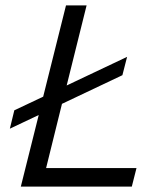

<svg xmlns="http://www.w3.org/2000/svg" viewBox="-20 -695 598 715"><path d="M57.5 0 124.2 -266.7 16.7 -215.8 33.3 -284.2 140.8 -335 225.8 -675H302.5L228.3 -376.7L453.3 -483.3L435.8 -415L210.8 -308.3L151.7 -69.2H488.3L470.8 0Z"/></svg>

Font: Funnel Sans Light
Style: Italic
Weight: 300
Italic angle: -14.036°
Designer: NORD ID, Kristian Moeller
Foundry: Dicotype
Version: Version 1.000